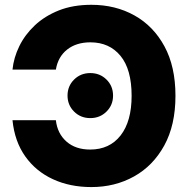

<svg xmlns="http://www.w3.org/2000/svg" viewBox="-20 -757 772 787"><path d="M354.5 -737.3Q453.1 -737.3 531 -693.8Q608.9 -650.4 654.1 -567.1Q699.2 -483.9 699.2 -364.3Q699.2 -244.1 653.3 -160.6Q607.4 -77.1 529.3 -33.7Q451.2 9.8 354.5 9.8Q266.6 9.8 196.8 -22.5Q127 -54.7 83.5 -116Q40 -177.2 31.2 -264.2H209Q215.3 -209.5 252.4 -176.8Q289.6 -144 349.6 -144Q429.2 -144 474.4 -201.9Q519.5 -259.8 519.5 -364.3Q519.5 -472.7 473.9 -528.1Q428.2 -583.5 350.6 -583.5Q293 -583.5 255.4 -554Q217.8 -524.4 209 -471.7H31.2Q36.1 -520.5 59.1 -567.6Q82 -614.7 122.8 -653.1Q163.6 -691.4 221.4 -714.4Q279.3 -737.3 354.5 -737.3ZM350.1 -272.9Q310.5 -272.9 283.7 -299.6Q256.8 -326.2 256.8 -365.2Q256.8 -404.3 283.7 -430.9Q310.5 -457.5 350.1 -457.5Q389.6 -457.5 416.5 -430.9Q443.4 -404.3 443.4 -365.2Q443.4 -326.2 416.5 -299.6Q389.6 -272.9 350.1 -272.9Z"/></svg>

Font: Inter Tight ExtraBold
Style: Regular
Weight: 800
Designer: Rasmus Andersson
Foundry: rsms
Version: Version 3.004; ttfautohint (v1.8.4.7-5d5b)